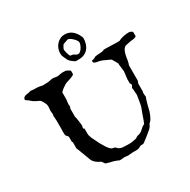

<svg xmlns="http://www.w3.org/2000/svg" viewBox="-193 -1085 1237 1252"><g transform="rotate(-30 425.5 -459.5)"><path d="M193.4 -110.8Q183.6 -136.2 174.3 -162.4Q165 -188.5 155.3 -211.9Q155.3 -212.9 154.5 -214.4Q153.8 -215.8 152.8 -217.3Q151.4 -219.2 150.4 -221.2V-268.6L146 -277.8V-313.5Q144.5 -316.9 141.8 -319.8Q139.2 -322.8 136.2 -325.7Q133.3 -328.6 131.1 -332.3Q128.9 -335.9 128.9 -341.3Q128.4 -346.7 128.4 -351.8Q128.4 -356.9 128.4 -360.8Q128.4 -366.2 128.4 -369.9Q128.4 -373.5 128.9 -377.4V-445.3L126.5 -482.4L128.9 -491.7L126.5 -513.7V-522.9L128.9 -556.6Q127.9 -559.1 127.4 -561Q126.5 -565.9 126.5 -567.9Q125.5 -569.8 123.3 -575Q121.1 -580.1 117.9 -586.4Q114.7 -592.8 110.8 -598.9Q106.9 -605 103 -608.4Q99.1 -611.3 92.5 -614.3Q85.9 -617.2 77.9 -621.1Q69.8 -625 61.3 -630.4Q52.7 -635.7 45.4 -643.1Q41 -647.9 36.1 -651.1Q31.2 -654.3 27.1 -656.7Q22.9 -659.2 20.3 -661.6Q17.6 -664.1 17.6 -668Q17.6 -674.8 22 -679.7Q26.4 -684.6 33 -687.5Q39.6 -690.4 47.4 -691.7Q55.2 -692.9 61.5 -692.9L77.6 -697.8L103 -695.3H112.3Q127.9 -695.3 142.3 -693.1Q156.7 -690.9 166 -688.5L193.4 -689.5Q198.7 -689.5 205.3 -689.9Q211.9 -690.4 218.8 -691.9Q225.6 -692.9 231.4 -694.6Q237.3 -696.3 243.2 -696.3Q253.4 -696.3 261 -694.1Q268.6 -691.9 274.4 -691.9Q286.6 -691.9 297.6 -694.8Q308.6 -697.8 322.8 -697.8L344.7 -696.3Q347.7 -694.8 352.5 -692.4Q357.4 -689.9 362.1 -687.5Q366.7 -685.1 369.9 -682.4Q373 -679.7 373 -676.8V-655.3Q373 -650.9 363.5 -646Q354 -641.1 342 -637Q330.1 -632.8 318.6 -629.4Q307.1 -626 303.2 -624Q292 -617.2 277.6 -607.4Q263.2 -597.7 253.4 -585.4V-536.6L249 -497.6Q249 -495.6 249.8 -492.4Q250.5 -489.3 250.5 -483.9Q250.5 -475.1 245.6 -468.8V-406.2L249 -393.6Q249 -392.6 250.2 -385.3Q251.5 -377.9 252.9 -368.2Q254.4 -358.4 255.6 -348.1Q256.8 -337.9 256.8 -331.1Q255.4 -328.6 254.4 -325.4Q253.4 -322.3 253.4 -315.9Q253.4 -314 254.4 -312.3Q255.4 -310.5 260.7 -309.1V-280.3Q260.7 -273.9 260.7 -269Q260.7 -264.2 261.7 -258.3L269.5 -234.9L297.4 -178.2Q303.2 -168.5 308.8 -158.4Q314.5 -148.4 320.6 -139.2Q326.7 -129.9 333.7 -121.6Q340.8 -113.3 350.6 -107.4L373 -102.1L385.3 -89.4Q399.4 -79.6 416.7 -78.1Q434.1 -76.7 451.7 -76.7Q460.9 -76.7 467.8 -76.7Q474.6 -76.7 481.2 -77.4Q487.8 -78.1 495.4 -79.6Q502.9 -81.1 513.7 -83.5Q517.1 -83.5 519.8 -85Q522.5 -86.4 524.9 -88.4Q527.3 -90.3 530 -92.3Q532.7 -94.2 537.1 -95.2Q549.8 -97.7 557.1 -100.8Q564.5 -104 570.1 -108.4Q575.7 -112.8 582 -118.9Q588.4 -125 598.6 -133.3L611.3 -139.2Q611.8 -139.2 614.5 -145.5Q617.2 -151.9 620.8 -161.6Q624.5 -171.4 628.7 -183.3Q632.8 -195.3 636.7 -206.3Q640.6 -217.3 643.8 -225.6Q647 -233.9 648.4 -237.3Q651.4 -243.2 653.8 -254.6Q656.2 -266.1 658.4 -279.1Q660.6 -292 662.6 -304.9Q664.6 -317.9 666.5 -327.6Q666.5 -336.4 665 -348.6Q663.6 -360.8 663.6 -371.6L661.1 -382.8L671.4 -401.4Q671.4 -403.3 668.7 -408.9Q666 -414.6 663.6 -416.5V-448.7L670.4 -504.4L664.6 -550.8Q664.6 -552.7 664.1 -556.9Q663.6 -561 663.6 -567.9Q662.6 -569.8 658.7 -576.2Q654.8 -582.5 650.9 -589.8L640.1 -608.4Q638.7 -609.4 634.8 -611.6Q630.9 -613.8 626.7 -616Q622.6 -618.2 618.9 -619.9Q615.2 -621.6 613.8 -621.6Q609.4 -623.5 603.8 -626.2Q598.1 -628.9 592.3 -631.6Q586.4 -634.3 580.8 -636.5Q575.2 -638.7 570.8 -639.6Q566.9 -641.1 559.1 -642.1Q551.3 -643.1 543.2 -645Q535.2 -647 529.3 -650.4Q523.4 -653.8 523.4 -660.6V-668L539.6 -671.4L557.1 -680.7Q565.9 -682.6 575 -683.1Q584 -683.6 593.3 -684.1Q602.5 -684.6 611.3 -686Q620.1 -687.5 627.4 -691.9H648.4Q665.5 -691.9 680.9 -690.7Q696.3 -689.5 715.3 -689.5H743.2Q761.7 -699.2 782.5 -703.6Q803.2 -708 825.2 -708Q827.1 -708 831.3 -707Q835.4 -706.1 839.8 -704.1Q844.2 -702.1 847.4 -699Q850.6 -695.8 850.6 -691.9V-663.1L846.2 -660.6Q837.4 -655.3 827.4 -654.3Q817.4 -653.3 807.6 -652.3Q796.4 -650.9 785.6 -647.9Q774.9 -645 762.7 -643.1Q748 -632.3 741.5 -616.9Q734.9 -601.6 731.7 -584.7Q728.5 -567.9 726.1 -551Q723.6 -534.2 717.8 -520.5V-406.2L710.9 -387.7V-327.6Q709 -323.7 708.7 -320.1Q708.5 -316.4 708.5 -310.1Q708.5 -304.2 709.7 -300.8Q710.9 -297.4 710.9 -289.6L704.6 -272Q702.1 -262.2 698.7 -253.2Q695.3 -244.1 693.4 -233.9L683.1 -192.4Q679.2 -179.7 674.3 -168.7Q669.4 -157.7 663.1 -147Q660.6 -141.6 657.2 -137.9Q653.8 -134.3 650.1 -130.9Q646.5 -127.4 643.3 -123.5Q640.1 -119.6 638.7 -114.3Q632.3 -99.6 612.3 -84.5Q602.5 -76.2 591.8 -67.4Q581.1 -58.6 570.8 -50.8Q566.9 -48.8 563.2 -45.7Q559.6 -42.5 555.9 -39.3Q552.2 -36.1 548.3 -33.7Q544.4 -31.2 539.6 -30.3H523.4L501 -19.5Q495.1 -17.6 487.5 -17.3Q480 -17.1 472.7 -17.1H451.7L419.4 -14.2L394.5 -17.1L356.9 -14.2Q356.4 -15.1 352.3 -16.6Q348.1 -18.1 342.8 -20.5Q336.4 -23.4 328.9 -25.9Q321.3 -28.3 314.9 -30.3L299.8 -33.7Q287.6 -37.6 277.6 -39.8Q267.6 -42 266.6 -43Q263.2 -44.9 260.7 -48.6Q258.3 -52.2 256.1 -55.9Q253.9 -59.6 251.2 -63Q248.5 -66.4 244.6 -68.4Q229.5 -75.2 216.3 -85Q203.1 -94.7 193.4 -110.8ZM368.2 -811.5Q368.2 -830.1 374.5 -846.9Q380.9 -863.8 392.3 -876.7Q403.8 -889.6 419.7 -897.5Q435.5 -905.3 454.1 -905.3Q487.3 -905.3 510.3 -886Q533.2 -866.7 545.4 -836.9Q546.9 -835.9 547.9 -831.1Q548.8 -826.2 549.8 -824.2Q549.8 -801.3 543.7 -781.7Q537.6 -762.2 525.6 -748Q513.7 -733.9 495.8 -725.8Q478 -717.8 454.1 -717.8H430.7Q418.5 -724.6 404.8 -735.6Q391.1 -746.6 385.7 -759.3Q380.4 -772.5 374.3 -784.4Q368.2 -796.4 368.2 -811.5ZM400.9 -819.8Q400.9 -818.8 402.6 -810.8Q404.3 -802.7 406.7 -793.2Q409.2 -783.7 412.6 -775.6Q416 -767.6 419.4 -766.6Q420.9 -766.6 427.7 -765.6Q434.6 -764.6 436.5 -764.2Q441.4 -762.2 445.1 -759.8Q448.7 -757.3 451.9 -755.1Q455.1 -752.9 459.2 -751.5Q463.4 -750 469.7 -750Q477.5 -750 485.4 -757.1Q493.2 -764.2 499.5 -774.2Q505.9 -784.2 509.5 -794.4Q513.2 -804.7 513.2 -811.5Q513.2 -819.3 506.6 -828.9Q500 -838.4 491 -846.9Q481.9 -855.5 472.7 -861.3Q463.4 -867.2 457.5 -867.2Q456.5 -867.2 450.4 -865.2Q444.3 -863.3 437.3 -860.8Q430.2 -858.4 424.3 -856.2Q418.5 -854 418 -854Q416.5 -852.1 413.6 -847.7Q410.6 -843.3 407.7 -838.1Q404.8 -833 402.8 -828.1Q400.9 -823.2 400.9 -819.8Z"/></g></svg>

Font: IM FELL English
Style: Regular
Weight: 400
Designer: Igino Marini
Foundry: Igino Marini
Version: 3.00